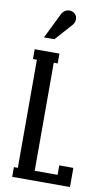

<svg xmlns="http://www.w3.org/2000/svg" viewBox="-100 -960 565 1008"><g transform="rotate(10 183.0 -456.0)"><path d="M133.8 -750H78.1L141.1 -877.9Q156.2 -912.1 186 -912.1Q203.6 -912.1 215.3 -900.9Q227.1 -889.6 227.1 -873Q227.1 -856.4 215.8 -841.8ZM349.1 0H41V-51.8H62V-627.9H41V-680.2H172.9V-627.9H151.9V-51.8H273.9V-102.1H349.1Z"/></g></svg>

Font: Margherita Semibold
Style: Regular
Weight: 600
Designer: James Puckett
Foundry: Dunwich Type Founders
Version: Version 1.008;hotconv 1.0.109;makeotfexe 2.5.65596